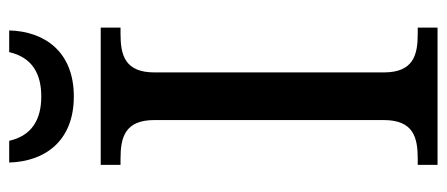

<svg xmlns="http://www.w3.org/2000/svg" viewBox="-290 -658 948 407"><g transform="rotate(-90 183.5 -454.0)"><path d="M183 -771C278 -771 321 -833 323 -908H277C266 -860 232 -840 183 -840C134 -840 100 -860 89 -908H43C45 -833 88 -771 183 -771ZM38 0H329V-42H316C271 -42 234 -51 234 -114V-600C234 -663 271 -672 316 -672H329V-714H38V-672H51C96 -672 133 -663 133 -600V-114C133 -51 96 -42 51 -42H38Z"/></g></svg>

Font: Noto Serif Thai
Style: Regular
Weight: 400
Designer: Monotype Design Team
Foundry: Monotype Imaging Inc.
Version: Version 1.901